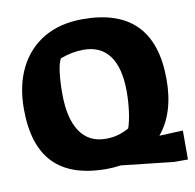

<svg xmlns="http://www.w3.org/2000/svg" viewBox="-80 -769 901 887"><g transform="rotate(-10 370.0 -325.5)"><path d="M421 9Q386 14 354 14Q188 14 106.5 -70Q25 -154 25 -325Q25 -436 66 -517.5Q107 -599 183 -643Q259 -687 364 -687Q698 -687 698 -346Q698 -188 620 -95L731 -100V36H666ZM484 -153Q495 -184 501 -230.5Q507 -277 507 -322Q507 -433 465.5 -490Q424 -547 344 -547Q288 -547 234 -526Q223 -507 217.5 -464Q212 -421 212 -364Q212 -248 253.5 -186Q295 -124 375 -124Q405 -124 430.5 -131Q456 -138 484 -153Z"/></g></svg>

Font: Suez One
Style: Regular
Weight: 400
Designer: Michal Sahar
Foundry: Hagilda
Version: Version 1.001